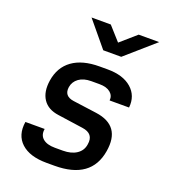

<svg xmlns="http://www.w3.org/2000/svg" viewBox="-143 -889 887 1003"><g transform="rotate(20 300.0 -388.0)"><path d="M232 9Q138 9 90.5 -34.5Q43 -78 55 -154H162Q156 -119 178.5 -99.5Q201 -80 246 -80H290Q337 -80 366.5 -100Q396 -120 401 -155Q412 -218 345 -227L205 -247Q145 -255 118 -295.5Q91 -336 101 -401Q113 -478 169 -518.5Q225 -559 320 -559H365Q451 -559 498 -518Q545 -477 538 -410H430Q433 -437 412 -454.5Q391 -472 351 -472H306Q263 -472 237 -453Q211 -434 206 -403Q198 -351 254 -343L386 -325Q531 -305 506 -156Q479 9 276 9ZM309 -645 193 -785H300L368 -709L455 -785H569L409 -645Z"/></g></svg>

Font: JetBrains Mono NL SemiBold
Style: Italic
Weight: 600
Italic angle: -9°
Monospace: yes
Designer: Philipp Nurullin, Konstantin Bulenkov
Foundry: JetBrains
Version: Version 2.305; ttfautohint (v1.8.4.7-5d5b)